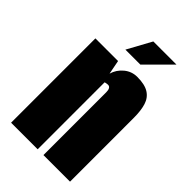

<svg xmlns="http://www.w3.org/2000/svg" viewBox="-203 -726 797 797"><g transform="rotate(45 195.5 -328.0)"><path d="M25 0V-495H158L170 -433Q179 -464 204 -484.5Q229 -505 261 -505Q305 -505 329 -490Q353 -475 362 -446Q371 -417 371 -374V0H215V-368Q215 -375 214 -380Q213 -385 211 -388.5Q209 -392 206 -394Q203 -396 198 -396Q196 -396 192.5 -395.5Q189 -395 186 -394.5Q183 -394 181 -393V0ZM146 -550 204 -656H340L234 -550Z"/></g></svg>

Font: Alumni Sans Black
Style: Regular
Weight: 900
Designer: Robert E. Leuschke
Foundry: Robert E. Leuschke
Version: Version 1.018